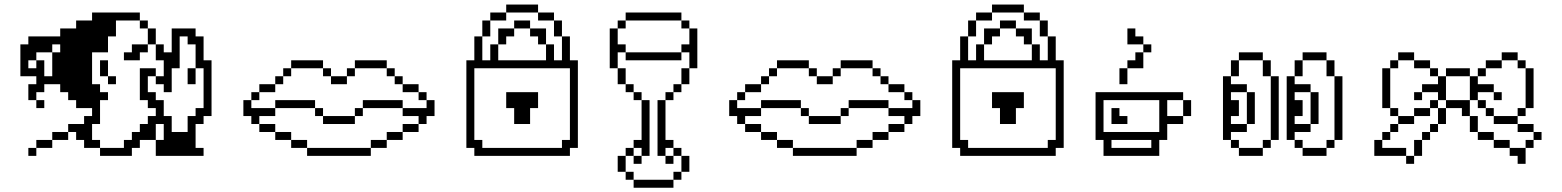

<svg xmlns="http://www.w3.org/2000/svg" viewBox="-20 -699 7004 861"><path d="M107.1 -35.7V0H142.9V-35.7ZM142.9 -71.4V-35.7H214.3V-71.4ZM214.3 -107.1V-71.4H285.7V-107.1ZM285.7 -142.9V-107.1H321.4V-71.4H357.1V-35.7H428.6V-71.4H392.9V-142.9H428.6V-250H464.3V-285.7H428.6V-321.4H392.9V-464.3H464.3V-535.7H500V-607.1H607.1V-642.9H392.9V-607.1H321.4V-571.4H250V-535.7H107.1V-500H71.4V-357.1H142.9V-321.4H107.1V-250H142.9V-285.7H178.6V-321.4H250V-285.7H285.7V-250H321.4V-214.3H392.9V-178.6H357.1V-142.9ZM428.6 -35.7V0H571.4V-35.7H607.1V-71.4H678.6V-142.9H714.3V-71.4H678.6V0H892.9V-35.7H857.1V-142.9H892.9V-178.6H928.6V-428.6H892.9V-535.7H857.1V-571.4H750V-464.3H714.3V-500H678.6V-428.6H714.3V-357.1H678.6V-321.4H714.3V-285.7H750V-392.9H785.7V-535.7H821.4V-500H857.1V-392.9H892.9V-214.3H857.1V-178.6H821.4V-107.1H750V-178.6H714.3V-250H678.6V-285.7H642.9V-357.1H678.6V-392.9H607.1V-250H642.9V-214.3H678.6V-178.6H642.9V-142.9H607.1V-107.1H571.4V-71.4H535.7V-35.7ZM642.9 -571.4V-500H678.6V-571.4ZM642.9 -571.4V-607.1H607.1V-571.4ZM642.9 -500H571.4V-464.3H535.7V-428.6H607.1V-464.3H642.9ZM428.6 -428.6V-357.1H464.3V-428.6ZM464.3 -357.1V-321.4H500V-357.1ZM142.9 -250V-214.3H178.6V-250ZM142.9 -392.9H107.1V-428.6H142.9V-464.3H214.3V-500H250V-464.3H214.3V-357.1H178.6V-428.6H142.9ZM821.4 -392.9V-321.4H857.1V-392.9Z M1357.1 -35.7V-71.4H1285.7V-35.7ZM1357.1 -35.7V0H1642.9V-35.7ZM1285.7 -71.4V-107.1H1214.3V-71.4ZM1214.3 -107.1V-142.9H1142.9V-107.1ZM1142.9 -142.9V-178.6H1214.3V-214.3H1107.1V-250H1071.4V-178.6H1107.1V-142.9ZM1214.3 -250V-214.3H1392.9V-250ZM1392.9 -214.3V-178.6H1428.6V-214.3ZM1428.6 -178.6V-142.9H1571.4V-178.6ZM1571.4 -214.3V-178.6H1607.1V-214.3ZM1607.1 -250V-214.3H1785.7V-250ZM1785.7 -214.3V-178.6H1857.1V-142.9H1892.9V-178.6H1928.6V-250H1892.9V-214.3ZM1107.1 -285.7V-250H1142.9V-285.7ZM1142.9 -321.4V-285.7H1214.3V-321.4ZM1214.3 -357.1V-321.4H1250V-357.1ZM1250 -392.9V-357.1H1285.7V-392.9ZM1428.6 -428.6H1285.7V-392.9H1428.6ZM1428.6 -392.9V-357.1H1464.3V-392.9ZM1464.3 -357.1V-321.4H1535.7V-357.1ZM1535.7 -392.9V-357.1H1571.4V-392.9ZM1571.4 -428.6V-392.9H1714.3V-428.6ZM1714.3 -392.9V-357.1H1750V-392.9ZM1750 -357.1V-321.4H1785.7V-357.1ZM1785.7 -321.4V-285.7H1857.1V-321.4ZM1857.1 -285.7V-250H1892.9V-285.7ZM1857.1 -142.9H1785.7V-107.1H1857.1ZM1785.7 -107.1H1714.3V-71.4H1785.7ZM1714.3 -71.4H1642.9V-35.7H1714.3Z M2107.1 -35.7V0H2535.7V-35.7H2571.4V-428.6H2535.7V-535.7H2500V-428.6H2464.3V-500H2428.6V-428.6H2214.3V-500H2178.6V-428.6H2142.9V-535.7H2107.1V-428.6H2071.4V-35.7ZM2142.9 -35.7V-71.4H2107.1V-392.9H2535.7V-71.4H2500V-35.7ZM2142.9 -607.1V-535.7H2178.6V-607.1ZM2178.6 -642.9V-607.1H2250V-642.9ZM2250 -678.6V-642.9H2392.9V-678.6ZM2392.9 -642.9V-607.1H2464.3V-642.9ZM2464.3 -607.1V-535.7H2500V-607.1ZM2285.7 -607.1V-571.4H2357.1V-607.1ZM2214.3 -571.4V-500H2250V-535.7H2285.7V-571.4ZM2357.1 -571.4V-535.7H2392.9V-500H2428.6V-571.4ZM2285.7 -214.3V-142.9H2357.1V-214.3H2392.9V-285.7H2250V-214.3Z M2821.4 107.1V71.4H2785.7V107.1ZM2821.4 107.1V142.9H3000V107.1ZM3000 71.4V107.1H3035.7V71.4ZM3035.7 0V71.4H3071.4V0ZM3035.7 0V-35.7H3000V0ZM2785.7 71.4V0H2750V71.4ZM2964.3 0V-35.7H3000V-71.4H2964.3V-250H2928.6V0ZM2964.3 0V35.7H3000V0ZM2821.4 0V-35.7H2785.7V0ZM2821.4 0V35.7H2857.1V0ZM2821.4 -71.4V-35.7H2857.1V0H2892.9V-250H2857.1V-71.4ZM2857.1 -250V-285.7H2821.4V-250ZM2964.3 -285.7V-250H3000V-285.7ZM3000 -321.4V-285.7H3035.7V-321.4ZM3035.7 -392.9V-321.4H3071.4V-392.9ZM3071.4 -464.3V-392.9H3107.1V-571.4H3071.4V-500H3035.7V-464.3ZM3071.4 -571.4V-607.1H3035.7V-571.4ZM2821.4 -285.7V-321.4H2785.7V-285.7ZM2785.7 -321.4V-392.9H2750V-321.4ZM2750 -392.9V-464.3H2785.7V-500H2750V-571.4H2714.3V-392.9ZM2750 -607.1V-571.4H2785.7V-607.1ZM2785.7 -464.3V-428.6H3035.7V-464.3ZM3035.7 -607.1V-642.9H2785.7V-607.1Z M3535.7 -35.7V-71.4H3464.3V-35.7ZM3535.7 -35.7V0H3821.4V-35.7ZM3464.3 -71.4V-107.1H3392.9V-71.4ZM3392.9 -107.1V-142.9H3321.4V-107.1ZM3321.4 -142.9V-178.6H3392.9V-214.3H3285.7V-250H3250V-178.6H3285.7V-142.9ZM3392.9 -250V-214.3H3571.4V-250ZM3571.4 -214.3V-178.6H3607.1V-214.3ZM3607.1 -178.6V-142.9H3750V-178.6ZM3750 -214.3V-178.6H3785.7V-214.3ZM3785.7 -250V-214.3H3964.3V-250ZM3964.3 -214.3V-178.6H4035.7V-142.9H4071.4V-178.6H4107.1V-250H4071.4V-214.3ZM3285.7 -285.7V-250H3321.4V-285.7ZM3321.4 -321.4V-285.7H3392.9V-321.4ZM3392.9 -357.1V-321.4H3428.6V-357.1ZM3428.6 -392.9V-357.1H3464.3V-392.9ZM3607.1 -428.6H3464.3V-392.9H3607.1ZM3607.1 -392.9V-357.1H3642.9V-392.9ZM3642.9 -357.1V-321.4H3714.3V-357.1ZM3714.3 -392.9V-357.1H3750V-392.9ZM3750 -428.6V-392.9H3892.9V-428.6ZM3892.9 -392.9V-357.1H3928.6V-392.9ZM3928.6 -357.1V-321.4H3964.3V-357.1ZM3964.3 -321.4V-285.7H4035.7V-321.4ZM4035.7 -285.7V-250H4071.4V-285.7ZM4035.7 -142.9H3964.3V-107.1H4035.7ZM3964.3 -107.1H3892.9V-71.4H3964.3ZM3892.9 -71.4H3821.4V-35.7H3892.9Z M4285.7 -35.7V0H4714.3V-35.7H4750V-428.6H4714.3V-535.7H4678.6V-428.6H4642.9V-500H4607.1V-428.6H4392.9V-500H4357.1V-428.6H4321.4V-535.7H4285.7V-428.6H4250V-35.7ZM4321.4 -35.7V-71.4H4285.7V-392.9H4714.3V-71.4H4678.6V-35.7ZM4321.4 -607.1V-535.7H4357.1V-607.1ZM4357.1 -642.9V-607.1H4428.6V-642.9ZM4428.6 -678.6V-642.9H4571.4V-678.6ZM4571.4 -642.9V-607.1H4642.9V-642.9ZM4642.9 -607.1V-535.7H4678.6V-607.1ZM4464.3 -607.1V-571.4H4535.7V-607.1ZM4392.9 -571.4V-500H4428.6V-535.7H4464.3V-571.4ZM4535.7 -571.4V-535.7H4571.4V-500H4607.1V-571.4ZM4464.3 -214.3V-142.9H4535.7V-214.3H4571.4V-285.7H4428.6V-214.3Z M4928.6 -71.4V0H5178.6V-71.4H5214.3V-142.9H5285.7V-178.6H5214.3V-250H5285.7V-285.7H4892.9V-71.4ZM4928.6 -107.1V-250H5178.6V-107.1ZM5285.7 -250V-178.6H5321.4V-250ZM4964.3 -214.3V-142.9H5035.7V-178.6H5000V-214.3ZM4964.3 -35.7V-71.4H5142.9V-35.7ZM5000 -392.9V-321.4H5035.7V-392.9ZM5035.7 -428.6V-392.9H5107.1V-464.3H5071.4V-428.6ZM5107.1 -500V-535.7H5071.4V-571.4H5035.7V-500ZM5107.1 -500V-464.3H5142.9V-500Z M5642.9 -35.7H5535.7V0H5642.9ZM5464.3 -357.1V-71.4H5500V-107.1H5571.4V-142.9H5500V-178.6H5535.7V-250H5500V-285.7H5571.4V-321.4H5500V-357.1ZM5535.7 -35.7V-71.4H5500V-35.7ZM5642.9 -71.4V-35.7H5678.6V-71.4ZM5678.6 -357.1V-71.4H5714.3V-357.1ZM5500 -428.6V-357.1H5535.7V-428.6ZM5535.7 -464.3V-428.6H5642.9V-464.3ZM5642.9 -428.6V-357.1H5678.6V-428.6ZM5571.4 -285.7V-142.9H5607.1V-285.7ZM5928.6 -35.7H5821.4V0H5928.6ZM5750 -357.1V-71.4H5785.7V-107.1H5857.1V-142.9H5785.7V-178.6H5821.4V-250H5785.7V-285.7H5857.1V-321.4H5785.7V-357.1ZM5821.4 -35.7V-71.4H5785.7V-35.7ZM5928.6 -71.4V-35.7H5964.3V-71.4ZM5785.7 -428.6V-357.1H5821.4V-428.6ZM5821.4 -464.3V-428.6H5928.6V-464.3ZM5928.6 -428.6V-357.1H5964.3V-428.6ZM5857.1 -285.7V-142.9H5892.9V-285.7ZM5964.3 -357.1V-71.4H6000V-357.1Z M6285.7 0V-35.7H6178.6V-71.4H6142.9V0ZM6285.7 0V35.7H6321.4V0ZM6178.6 -107.1V-71.4H6214.3V-107.1ZM6214.3 -142.9V-107.1H6250V-142.9ZM6250 -178.6V-214.3H6214.3V-178.6ZM6250 -178.6V-142.9H6321.4V-178.6ZM6214.3 -214.3V-392.9H6178.6V-214.3ZM6214.3 -428.6V-392.9H6250V-428.6ZM6250 -464.3V-428.6H6321.4V-464.3ZM6321.4 -428.6V-392.9H6392.9V-428.6ZM6392.9 -392.9V-357.1H6428.6V-392.9ZM6428.6 -357.1V-321.4H6357.1V-285.7H6428.6V-250H6464.3V-357.1ZM6321.4 -285.7V-250H6357.1V-285.7ZM6392.9 -250V-214.3H6428.6V-250ZM6392.9 -214.3H6321.4V-178.6H6392.9ZM6321.4 -71.4V0H6357.1V-71.4ZM6357.1 -107.1V-71.4H6392.9V-107.1ZM6392.9 -142.9V-107.1H6428.6V-142.9ZM6428.6 -214.3V-142.9H6464.3V-214.3ZM6464.3 -250V-214.3H6535.7V-178.6H6571.4V-250ZM6571.4 -178.6V-107.1H6607.1V-178.6ZM6607.1 -107.1V-71.4H6678.6V-107.1ZM6678.6 -71.4V-35.7H6750V-71.4ZM6750 -35.7V0H6785.7V35.7H6821.4V-35.7ZM6821.4 -71.4V-35.7H6857.1V-71.4ZM6857.1 -107.1V-142.9H6785.7V-107.1ZM6857.1 -107.1V-71.4H6892.9V-107.1ZM6785.7 -142.9V-178.6H6678.6V-142.9ZM6678.6 -178.6V-214.3H6642.9V-178.6ZM6642.9 -214.3V-250H6607.1V-214.3ZM6607.1 -250V-285.7H6678.6V-321.4H6607.1V-357.1H6571.4V-250ZM6571.4 -357.1V-392.9H6464.3V-357.1ZM6607.1 -392.9V-357.1H6642.9V-392.9ZM6678.6 -285.7V-250H6714.3V-285.7ZM6642.9 -428.6V-392.9H6714.3V-428.6ZM6714.3 -464.3V-428.6H6785.7V-464.3ZM6785.7 -428.6V-392.9H6821.4V-428.6ZM6821.4 -392.9V-214.3H6857.1V-392.9ZM6785.7 -214.3V-178.6H6821.4V-214.3Z"/></svg>

Font: Gossip Icons Med Pixel
Style: Regular
Weight: 500
Designer: Deborah Khodanovich
Version: Version 1.001;Glyphs 3.3.1 (3343)